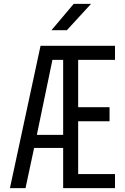

<svg xmlns="http://www.w3.org/2000/svg" viewBox="-20 -965 640 985"><path d="M111 0H31L188 -730H570V-658H381V-415H542V-343H381V-72H570V0H304V-206H155ZM249 -658 169 -273H304V-658ZM323 -810H244L358 -945H447Z"/></svg>

Font: JetBrains Mono Semi Light
Style: Regular
Weight: 350
Monospace: yes
Designer: Philipp Nurullin, Konstantin Bulenkov
Foundry: JetBrains
Version: 2.002